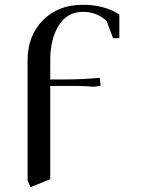

<svg xmlns="http://www.w3.org/2000/svg" viewBox="-20 -472 585 795"><path d="M94.2 -223.1Q94.2 -323.2 157.2 -387.7Q220.2 -452.1 323.2 -452.1Q412.1 -452.1 474.1 -412.1V-314H448.2L421.9 -383.8Q382.8 -422.9 323.2 -422.9Q257.8 -422.9 222.9 -366Q188 -309.1 188 -223.1V-143.1H250Q323.2 -143.1 393.1 -149.9L396 -122.1V-116.2L368.2 -112.8Q333.5 -116.2 291 -116.2H188V270L106 303.2L94.2 274.9Z"/></svg>

Font: Dihjauti S
Style: Bold
Weight: 700
Designer: T. Christopher White
Version: Version 3.0.0